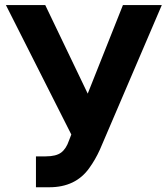

<svg xmlns="http://www.w3.org/2000/svg" viewBox="-20 -748 679 777"><path d="M179.7 9.8H125.5V-115.2H165Q207 -115.2 227.5 -130.6Q248 -146 259.3 -179.7L268.6 -203.6L3.9 -727.5H163.1L335 -369.1L477.5 -727.5H634.8L384.3 -142.6Q365.7 -101.6 341.3 -67.9Q286.1 9.8 179.7 9.8Z"/></svg>

Font: Inter Tight Stencil
Style: Bold
Weight: 700
Designer: Rasmus Andersson
Foundry: rsms
Version: Version 3.004;Glyphs 3.1.2 (3151)